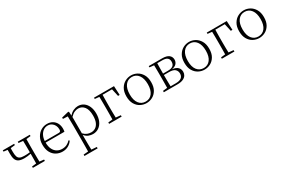

<svg xmlns="http://www.w3.org/2000/svg" viewBox="111 -1741 4757 3221"><g transform="rotate(-30 2489.5 -130.5)"><path d="M537.1 -481.9 452.1 -472.2Q451.7 -444.8 451.2 -410.9Q450.7 -377 450.4 -343Q450.2 -309.1 450.2 -282.2V-226.1Q450.2 -185.5 450.7 -131.3Q451.2 -77.1 452.1 -36.1L537.1 -26.9V0H304.2V-26.9L389.2 -36.1Q389.6 -75.2 390.4 -127.4Q391.1 -179.7 391.1 -224.1Q359.4 -217.8 327.6 -213.9Q295.9 -210 266.1 -210Q195.3 -210 156.7 -229.7Q118.2 -249.5 103.3 -291Q88.4 -332.5 88.9 -397V-473.1L14.2 -481.9V-506.8H233.9V-481.9L147.9 -472.2Q147.5 -454.6 147.2 -437.3Q147 -419.9 147 -401.9Q147 -345.2 157.5 -310.8Q168 -276.4 197.3 -261.2Q226.6 -246.1 283.2 -246.1Q308.6 -246.1 335.9 -247.1Q363.3 -248 391.1 -252V-282.2Q391.1 -309.1 390.9 -343Q390.6 -377 390.1 -411.1Q389.6 -445.3 389.2 -473.1L304.2 -481.9V-506.8H537.1Z M702.1 -290H975.1Q996.6 -290 1004.9 -302.2Q1013.2 -314.5 1013.2 -339.8Q1013.2 -379.9 996.1 -414.3Q979 -448.7 947.5 -470Q916 -491.2 872.1 -491.2Q827.6 -491.2 790.5 -466.3Q753.4 -441.4 729.7 -396.2Q706.1 -351.1 702.1 -290ZM1065.9 -259.8H701.2Q702.1 -179.7 728.5 -128.7Q754.9 -77.6 797.9 -53.2Q840.8 -28.8 892.1 -28.8Q943.8 -28.8 983.4 -48.1Q1022.9 -67.4 1052.7 -101.1L1068.8 -87.9Q1038.1 -40.5 988.3 -13.2Q938.5 14.2 877 14.2Q812 14.2 757.3 -15.4Q702.6 -44.9 669.7 -104.5Q636.7 -164.1 636.7 -253.9Q636.7 -335.9 670.2 -396Q703.6 -456.1 757.6 -488.5Q811.5 -521 874 -521Q935.5 -521 980 -494.6Q1024.4 -468.3 1048.1 -422.9Q1071.8 -377.4 1071.8 -319.8Q1071.8 -282.7 1065.9 -259.8Z M1306.2 -407.2V-90.8Q1342.3 -54.2 1377.4 -40Q1412.6 -25.9 1453.1 -25.9Q1498 -25.9 1535.4 -49.3Q1572.8 -72.8 1595.5 -123.3Q1618.2 -173.8 1618.2 -255.9Q1618.2 -368.7 1573.5 -425.8Q1528.8 -482.9 1457.5 -482.9Q1422.9 -482.9 1386 -467Q1349.1 -451.2 1306.2 -407.2ZM1299.3 -511.2 1303.2 -435.1Q1342.3 -481.4 1387.5 -501.2Q1432.6 -521 1475.1 -521Q1536.1 -521 1583 -488.5Q1629.9 -456.1 1656 -397Q1682.1 -337.9 1682.1 -258.8Q1682.1 -174.8 1654.5 -113.8Q1627 -52.7 1578.1 -19.3Q1529.3 14.2 1465.3 14.2Q1424.8 14.2 1383.3 -1.2Q1341.8 -16.6 1304.2 -61V32.2Q1304.2 75.7 1304.9 128.2Q1305.7 180.7 1307.1 225.1L1409.2 232.9V259.8H1153.3V232.9L1244.1 225.1Q1245.1 180.7 1245.6 128.7Q1246.1 76.7 1246.1 33.2V-277.8Q1246.1 -379.9 1243.2 -455.1L1151.4 -459V-484.9L1286.1 -518.1Z M2113.3 -477.1H1930.2Q1929.2 -449.7 1928.7 -414.1Q1928.2 -378.4 1927.7 -342Q1927.2 -305.7 1927.2 -274.9V-226.1Q1927.2 -185.5 1928 -131.3Q1928.7 -77.1 1930.2 -36.1L2024.4 -26.9V0H1781.2V-26.9L1866.2 -36.1Q1867.2 -77.1 1867.7 -131.3Q1868.2 -185.5 1868.2 -226.1V-274.9Q1868.2 -319.8 1867.7 -375.5Q1867.2 -431.2 1866.2 -473.1L1781.2 -481.9V-506.8H2168.5L2177.2 -331.1H2145.5Z M2502.4 14.2Q2441.4 14.2 2386.5 -14.9Q2331.5 -43.9 2296.9 -103.3Q2262.2 -162.6 2262.2 -252.9Q2262.2 -342.8 2297.1 -402.3Q2332 -461.9 2387 -491.5Q2441.9 -521 2502.4 -521Q2562.5 -521 2617.4 -491.5Q2672.4 -461.9 2707.5 -402.3Q2742.7 -342.8 2742.7 -252.9Q2742.7 -162.1 2707.8 -102.8Q2672.9 -43.5 2617.9 -14.6Q2563 14.2 2502.4 14.2ZM2502.4 -16.1Q2582.5 -16.1 2629.9 -77.4Q2677.2 -138.7 2677.2 -252Q2677.2 -365.2 2629.9 -428.2Q2582.5 -491.2 2502.4 -491.2Q2422.4 -491.2 2375 -428.2Q2327.6 -365.2 2327.6 -252Q2327.6 -138.7 2375 -77.4Q2422.4 -16.1 2502.4 -16.1Z M2989.3 -29.8H3091.3Q3165 -29.8 3199.7 -57.9Q3234.4 -85.9 3234.4 -137.2Q3234.4 -187 3200.7 -218.5Q3167 -250 3084.5 -250H2986.3V-226.1Q2986.3 -198.2 2986.8 -162.8Q2987.3 -127.4 2987.8 -92.5Q2988.3 -57.6 2989.3 -29.8ZM3085.4 -477.1H2989.3Q2987.8 -438 2987.1 -382.8Q2986.3 -327.6 2986.3 -277.8H3082.5Q3148.4 -277.8 3179.9 -303Q3211.4 -328.1 3211.4 -381.8Q3211.4 -427.7 3182.1 -452.4Q3152.8 -477.1 3085.4 -477.1ZM2841.3 -506.8H3099.6Q3188.5 -506.8 3230 -473.6Q3271.5 -440.4 3271.5 -384.8Q3271.5 -345.2 3245.8 -312Q3220.2 -278.8 3154.3 -266.1Q3228.5 -256.3 3262 -222.2Q3295.4 -188 3295.4 -133.8Q3295.4 -99.1 3276.4 -68.4Q3257.3 -37.6 3215.1 -18.8Q3172.9 0 3103.5 0H2841.3V-26.9L2926.3 -36.1Q2927.2 -77.1 2927.7 -131.3Q2928.2 -185.5 2928.2 -226.1V-282.2Q2928.2 -309.1 2928 -343Q2927.7 -377 2927.2 -411.1Q2926.8 -445.3 2926.3 -473.1L2841.3 -481.9Z M3626.5 14.2Q3565.4 14.2 3510.5 -14.9Q3455.6 -43.9 3420.9 -103.3Q3386.2 -162.6 3386.2 -252.9Q3386.2 -342.8 3421.1 -402.3Q3456.1 -461.9 3511 -491.5Q3565.9 -521 3626.5 -521Q3686.5 -521 3741.5 -491.5Q3796.4 -461.9 3831.5 -402.3Q3866.7 -342.8 3866.7 -252.9Q3866.7 -162.1 3831.8 -102.8Q3796.9 -43.5 3741.9 -14.6Q3687 14.2 3626.5 14.2ZM3626.5 -16.1Q3706.5 -16.1 3753.9 -77.4Q3801.3 -138.7 3801.3 -252Q3801.3 -365.2 3753.9 -428.2Q3706.5 -491.2 3626.5 -491.2Q3546.4 -491.2 3499 -428.2Q3451.7 -365.2 3451.7 -252Q3451.7 -138.7 3499 -77.4Q3546.4 -16.1 3626.5 -16.1Z M4297.4 -477.1H4114.3Q4113.3 -449.7 4112.8 -414.1Q4112.3 -378.4 4111.8 -342Q4111.3 -305.7 4111.3 -274.9V-226.1Q4111.3 -185.5 4112.1 -131.3Q4112.8 -77.1 4114.3 -36.1L4208.5 -26.9V0H3965.3V-26.9L4050.3 -36.1Q4051.3 -77.1 4051.8 -131.3Q4052.2 -185.5 4052.2 -226.1V-274.9Q4052.2 -319.8 4051.8 -375.5Q4051.3 -431.2 4050.3 -473.1L3965.3 -481.9V-506.8H4352.5L4361.3 -331.1H4329.6Z M4686.5 14.2Q4625.5 14.2 4570.6 -14.9Q4515.6 -43.9 4481 -103.3Q4446.3 -162.6 4446.3 -252.9Q4446.3 -342.8 4481.2 -402.3Q4516.1 -461.9 4571 -491.5Q4626 -521 4686.5 -521Q4746.6 -521 4801.5 -491.5Q4856.4 -461.9 4891.6 -402.3Q4926.8 -342.8 4926.8 -252.9Q4926.8 -162.1 4891.8 -102.8Q4856.9 -43.5 4802 -14.6Q4747.1 14.2 4686.5 14.2ZM4686.5 -16.1Q4766.6 -16.1 4814 -77.4Q4861.3 -138.7 4861.3 -252Q4861.3 -365.2 4814 -428.2Q4766.6 -491.2 4686.5 -491.2Q4606.4 -491.2 4559.1 -428.2Q4511.7 -365.2 4511.7 -252Q4511.7 -138.7 4559.1 -77.4Q4606.4 -16.1 4686.5 -16.1Z"/></g></svg>

Font: Source Han Serif CN ExtraLight
Style: Regular
Weight: 250
Designer: Ryoko NISHIZUKA  (kana & ideographs); Frank Grießhammer (Latin, Greek & Cyrillic); Wenlong ZHANG  (bopomofo); Sandoll Co
Foundry: Adobe Systems Incorporated
Version: Version 1.001;PS 1.001;hotconv 16.6.54;makeotf.lib2.5.65590